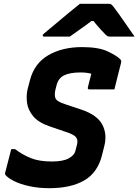

<svg xmlns="http://www.w3.org/2000/svg" viewBox="-20 -967 726 1007"><path d="M410 -720Q496 -720 543.5 -698Q591 -676 611 -656Q618 -649 615 -638Q608 -609 598 -570.5Q588 -532 580 -498H449Q438 -498 441 -509Q444 -524 448.5 -540Q453 -556 459 -580Q437 -587 402 -587Q347 -587 316.5 -572Q286 -557 277 -521L271 -498Q264 -469 271 -451.5Q278 -434 323 -420L407 -392Q490 -364 516.5 -313.5Q543 -263 527 -201L515 -153Q492 -61 421.5 -20.5Q351 20 239 20Q182 20 134 9.5Q86 -1 53.5 -17.5Q21 -34 8 -50Q5 -54 7 -61Q17 -101 25.5 -132.5Q34 -164 39 -185H59Q97 -156 141 -138Q185 -120 252 -120Q311 -120 340.5 -136.5Q370 -153 375 -174L384 -209Q390 -233 378.5 -247.5Q367 -262 326 -275L241 -304Q182 -324 154.5 -357Q127 -390 122 -427Q117 -464 124 -496L137 -546Q160 -635 233.5 -677.5Q307 -720 410 -720ZM399 -947H552Q559 -947 563.5 -944Q568 -941 578 -928Q586 -918 604 -892.5Q622 -867 644 -835.5Q666 -804 686 -775H559Q548 -775 544.5 -777Q541 -779 534 -785Q524 -795 508 -812.5Q492 -830 470 -857Q466 -857 460 -857Q426 -831 397.5 -811.5Q369 -792 346 -775H213Q203 -775 204 -782Q205 -786 209.5 -790Q214 -794 231 -808Q253 -826 283 -851.5Q313 -877 344 -902.5Q375 -928 399 -947Z"/></svg>

Font: Recursive Sn Lnr St XBd
Style: Italic
Weight: 800
Italic angle: -15°
Version: Version 1.079;hotconv 1.0.112;makeotfexe 2.5.65598; ttfautoh